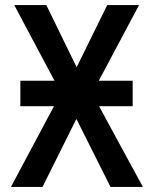

<svg xmlns="http://www.w3.org/2000/svg" viewBox="-20 -734 603 754"><path d="M23 0 192 -317H60V-417H194L36 -714H162L281 -470L401 -714H526L368 -417H501V-317H369L541 0H414L280 -267L147 0Z"/></svg>

Font: Noto Sans Mono SemiCondensed SemiBold
Style: Regular
Weight: 600
Width: 4
Designer: Monotype Design Team
Foundry: Monotype Imaging Inc.
Version: Version 2.014; ttfautohint (v1.8.4.7-5d5b)